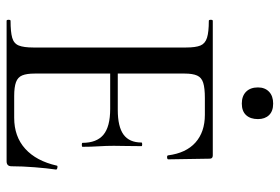

<svg xmlns="http://www.w3.org/2000/svg" viewBox="-153 -695 848 582"><g transform="rotate(90 271.0 -404.0)"><path d="M469 0H43Q40 0 40 -6Q40 -12 43 -12Q77 -12 94.5 -17Q112 -22 118 -37Q124 -52 124 -81V-544Q124 -573 118 -587.5Q112 -602 94.5 -607.5Q77 -613 43 -613Q40 -613 40 -619Q40 -625 43 -625H451Q461 -625 461 -616L463 -490Q463 -487 457.5 -486.5Q452 -486 451 -489Q444 -544 412 -572.5Q380 -601 328 -601H277Q247 -601 231 -596Q215 -591 209 -577.5Q203 -564 203 -540V-85Q203 -61 208.5 -47.5Q214 -34 229 -28.5Q244 -23 271 -23H337Q394 -23 431 -56.5Q468 -90 482 -152Q482 -155 488 -154Q494 -153 494 -150Q490 -123 487 -85Q484 -47 484 -15Q484 0 469 0ZM413 -230Q413 -273 388.5 -293.5Q364 -314 310 -314H165V-337H313Q364 -337 388 -354.5Q412 -372 412 -409Q412 -411 417.5 -411Q423 -411 423 -409Q423 -378 422.5 -361Q422 -344 422 -325Q422 -302 423.5 -279Q425 -256 425 -230Q425 -228 419 -228Q413 -228 413 -230ZM294 -713Q271 -713 258 -726Q245 -739 245 -762Q245 -783 258 -795.5Q271 -808 294 -808Q317 -808 329 -795.5Q341 -783 341 -762Q341 -739 329 -726Q317 -713 294 -713Z"/></g></svg>

Font: Cormorant Light Medium
Style: Regular
Weight: 500
Version: Version 4.000